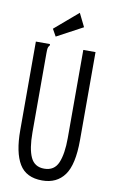

<svg xmlns="http://www.w3.org/2000/svg" viewBox="-90 -838 530 897"><g transform="rotate(10 175.0 -390.0)"><path d="M176 11Q100 11 67.5 -43Q35 -97 35 -203V-623H102V-616Q96 -610 94.5 -603Q93 -596 93 -579V-202Q93 -125 111.5 -85Q130 -45 176 -45Q224 -45 242 -87.5Q260 -130 260 -205V-623H318V-206Q318 -89 281.5 -39Q245 11 176 11ZM122 -662 103 -696 214 -791 245 -728Z"/></g></svg>

Font: Inconsolata ExtraCondensed
Style: Regular
Weight: 400
Width: 2
Monospace: yes
Designer: Raph Levien, Cyreal, Brenton Simpson
Foundry: Raph Levien, Cyreal, Google
Version: Version 3.000; ttfautohint (v1.8.2.53-6de2)